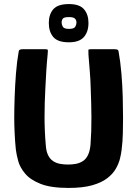

<svg xmlns="http://www.w3.org/2000/svg" viewBox="-20 -915 675 944"><path d="M317 9Q230 9 179.5 -11Q129 -31 103.5 -61.5Q78 -92 69.5 -123.5Q61 -155 58 -179Q54 -217 52 -259.5Q50 -302 50 -334Q50 -380 52 -437.5Q54 -495 58.5 -553.5Q63 -612 72 -662Q73 -669 78.5 -671Q84 -673 92 -673Q120 -673 147.5 -673Q175 -673 203 -673Q214 -673 215 -669.5Q216 -666 214 -645Q210 -605 207.5 -564Q205 -523 203 -481Q199 -407 199 -339Q199 -271 205 -203Q207 -171 216.5 -152Q226 -133 241 -123Q256 -113 275 -109.5Q294 -106 314 -106Q335 -106 353.5 -109.5Q372 -113 387.5 -123Q403 -133 412.5 -152.5Q422 -172 425 -203Q430 -271 429.5 -339Q429 -407 426 -481Q425 -523 421.5 -564Q418 -605 415 -645Q414 -666 414.5 -669.5Q415 -673 427 -673Q456 -673 485 -673Q514 -673 543 -673Q552 -673 557 -671Q562 -669 563 -662Q572 -612 577 -553.5Q582 -495 583.5 -437.5Q585 -380 585 -334Q585 -302 584 -259.5Q583 -217 578 -179Q576 -160 570 -135.5Q564 -111 549.5 -85.5Q535 -60 507 -38.5Q479 -17 433 -4Q387 9 317 9ZM415 -802Q415 -759 392.5 -733Q370 -707 319 -707Q264 -707 242 -733Q220 -759 220 -802Q220 -844 242 -869.5Q264 -895 319 -895Q371 -895 393 -869.5Q415 -844 415 -802ZM356 -804Q356 -816 348.5 -823.5Q341 -831 319 -831Q295 -831 289 -823.5Q283 -816 283 -804Q283 -794 289 -783.5Q295 -773 319 -773Q344 -773 350 -783.5Q356 -794 356 -804Z"/></svg>

Font: Glory Thin ExtraBold
Style: Regular
Weight: 800
Version: Version 1.011